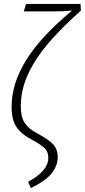

<svg xmlns="http://www.w3.org/2000/svg" viewBox="-20 -755 432 978"><path d="M137.2 203.1 123 170.9Q226.1 116.2 226.1 48.8Q226.1 20 209.5 2Q192.9 -16.1 143.1 -43Q87.4 -72.3 63.2 -108.9Q39.1 -145.5 39.1 -211.9Q39.1 -328.6 112.8 -448.2Q186.5 -567.9 347.2 -701.2Q304.2 -696.8 243.2 -696.8H101.1L112.8 -734.9H390.1L392.1 -701.2Q306.2 -624.5 246.6 -558.1Q187 -491.7 151.9 -432.4Q116.7 -373 101.3 -320.3Q85.9 -267.6 85.9 -212.9Q85.9 -158.7 106 -128.7Q126 -98.6 171.9 -74.2Q227.5 -44.9 250.7 -19.8Q273.9 5.4 273.9 44.9Q273.9 88.9 243.9 127.2Q213.9 165.5 137.2 203.1Z"/></svg>

Font: Fira Sans Compressed ExtraLight
Style: Italic
Weight: 250
Width: 3
Italic angle: -8°
Designer: Carrois Corporate & Edenspiekermann AG
Foundry: Carrois Corporate GbR & Edenspiekermann AG
Version: Version 4.203;PS 004.203;hotconv 1.0.88;makeotf.lib2.5.64775